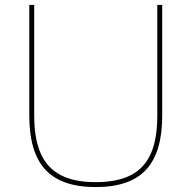

<svg xmlns="http://www.w3.org/2000/svg" viewBox="-20 -750 778 780"><path d="M369 10Q230 10 164.5 -60.5Q99 -131 99 -280V-730H119V-280Q119 -186 145.5 -126.5Q172 -67 227 -38.5Q282 -10 369 -10Q456 -10 511.5 -38.5Q567 -67 593 -126.5Q619 -186 619 -280V-730H639V-280Q639 -131 573.5 -60.5Q508 10 369 10Z"/></svg>

Font: M PLUS 2 Thin Thin
Style: Regular
Weight: 250
Version: Version 1.001